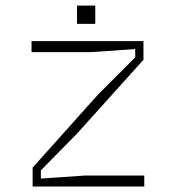

<svg xmlns="http://www.w3.org/2000/svg" viewBox="-20 -680 640 700"><path d="M506 0H99V-69L339 -337L473 -471V-501L311 -490H95V-530H503V-462L260 -192L129 -59V-29L289 -40H506ZM327.3 -659.6V-593H260.7V-659.6Z"/></svg>

Font: Fliege Mono Thin
Style: Regular
Weight: 100
Version: Version 0.020;Glyphs 3.3 (3306)